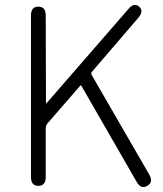

<svg xmlns="http://www.w3.org/2000/svg" viewBox="-20 -756 663 781"><path d="M136 0Q106 0 106 -36V-693Q106 -729 136 -729Q166 -729 166 -693L167 -338Q167 -333 170 -337L502 -719Q525 -747 546 -729Q566 -711 543 -684L354 -464Q349 -458 353 -451L587 -46Q605 -15 579 0Q554 15 536 -16L311 -407Q309 -411 306 -407L174 -255Q166 -246 166 -234V-36Q166 0 136 0Z"/></svg>

Font: Resource Han Rounded KR Light
Style: Regular
Weight: 300
Designer: Cyano Hao (round all glyphs); Ryoko NISHIZUKA 西塚涼子 (kana, bopomofo & ideographs); Paul D. Hunt (Latin, Greek & Cyrillic)
Foundry: Cyano Hao
Version: 0.990